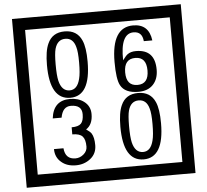

<svg xmlns="http://www.w3.org/2000/svg" viewBox="-65 -1030 1285 1190"><g transform="rotate(-5 577.5 -435.0)"><path d="M1103 90H53V-960H1103ZM1028 15V-885H128V15ZM497 -656Q497 -442 371 -442Q244 -442 244 -656Q244 -744 265 -789Q294 -855 371 -855Q448 -855 477 -789Q497 -745 497 -656ZM444 -656Q444 -723 435 -752Q420 -809 371 -809Q322 -809 306 -752Q298 -723 298 -656Q298 -587 306 -553Q322 -488 371 -488Q419 -488 435 -554Q444 -587 444 -656ZM919 -569Q919 -511 886.5 -476.5Q854 -442 795 -442Q711 -442 684 -493Q663 -531 663 -639Q663 -855 797 -855Q895 -855 908 -752H855Q850 -812 796 -812Q713 -812 717 -645Q738 -673 748 -680Q768 -695 801 -695Q919 -695 919 -569ZM862 -569Q862 -653 793 -653Q723 -653 723 -569Q723 -485 793 -485Q862 -485 862 -569ZM499 -136Q499 -84 460.5 -53Q422 -22 369 -22Q314 -22 280 -51Q242 -82 242 -134H301Q307 -65 370 -65Q398 -65 421 -84.5Q444 -104 444 -132Q444 -177 426 -196Q408 -215 363 -215V-259Q405 -259 421.5 -276Q438 -293 438 -334Q438 -392 369 -392Q318 -392 306 -324H251Q264 -435 368 -435Q419 -435 454 -409Q493 -380 493 -330Q493 -265 451 -238Q475 -222 483 -210Q499 -185 499 -136ZM917 -236Q917 -22 791 -22Q664 -22 664 -236Q664 -324 685 -369Q714 -435 791 -435Q868 -435 897 -369Q917 -325 917 -236ZM864 -236Q864 -303 855 -332Q840 -389 791 -389Q742 -389 726 -332Q718 -303 718 -236Q718 -167 726 -133Q742 -68 791 -68Q839 -68 855 -134Q864 -167 864 -236Z"/></g></svg>

Font: Unicode BMP Fallback SIL
Style: Regular
Weight: 400
Foundry: NRSI, SIL International
Version: Version 5.1 Based on Unicode 5.1